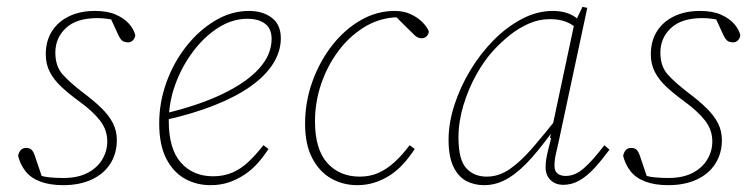

<svg xmlns="http://www.w3.org/2000/svg" viewBox="-20 -530 2191 562"><path d="M165 12Q126 12 98 1.5Q70 -9 54.5 -29Q39 -49 33 -74Q35 -84 40.5 -90.5Q46 -97 57 -97Q67 -97 72.5 -91.5Q78 -86 82 -74L105 -6L86 -20Q105 -13 124 -11Q143 -9 165 -9Q208 -9 236.5 -24Q265 -39 279.5 -63.5Q294 -88 294 -116Q294 -150 272.5 -177.5Q251 -205 211 -234Q182 -255 160 -275.5Q138 -296 126 -319Q114 -342 114 -371Q114 -410 132 -438.5Q150 -467 182.5 -482.5Q215 -498 258 -498Q295 -498 319.5 -487Q344 -476 358 -460Q372 -444 376 -427Q375 -418 369 -412Q363 -406 356 -406Q343 -406 336.5 -412Q330 -418 322 -437L300 -485L329 -468Q314 -472 297.5 -474.5Q281 -477 265 -477Q204 -477 173 -448Q142 -419 142 -376Q142 -336 163.5 -312Q185 -288 223 -259Q255 -235 277 -213.5Q299 -192 310.5 -169.5Q322 -147 322 -120Q322 -81 303 -51Q284 -21 248.5 -4.5Q213 12 165 12Z M596 12Q555 12 521 -7Q487 -26 466.5 -66Q446 -106 446 -169Q446 -230 467 -288.5Q488 -347 525 -394Q562 -441 609.5 -469.5Q657 -498 709 -498Q749 -498 775.5 -478Q802 -458 802 -418Q802 -379 779 -343Q756 -307 712.5 -276.5Q669 -246 605.5 -221Q542 -196 460 -178L459 -197Q561 -221 631.5 -255Q702 -289 738.5 -329.5Q775 -370 775 -416Q775 -446 756 -460.5Q737 -475 704 -475Q660 -475 619 -449Q578 -423 545 -379Q512 -335 493 -282.5Q474 -230 474 -176Q474 -94 509.5 -54Q545 -14 604 -14Q635 -14 660.5 -25Q686 -36 708 -57Q730 -78 751 -105L766 -94Q751 -71 733.5 -51.5Q716 -32 694.5 -18Q673 -4 649 4Q625 12 596 12Z M1026 12Q984 12 949.5 -7.5Q915 -27 894 -67Q873 -107 873 -168Q873 -232 894.5 -291.5Q916 -351 952.5 -397.5Q989 -444 1036 -471Q1083 -498 1135 -498Q1161 -498 1181 -489Q1201 -480 1215 -466.5Q1229 -453 1235 -439Q1235 -430 1229 -424Q1223 -418 1214 -418Q1203 -418 1194 -426.5Q1185 -435 1168 -452L1137 -483H1153V-479H1133Q1084 -475 1042 -448Q1000 -421 968.5 -378Q937 -335 919.5 -282.5Q902 -230 902 -175Q902 -93 938 -53Q974 -13 1033 -13Q1064 -13 1089 -24.5Q1114 -36 1136.5 -57Q1159 -78 1179 -105L1194 -94Q1179 -71 1161.5 -51.5Q1144 -32 1123 -18Q1102 -4 1077.5 4Q1053 12 1026 12Z M1397 12Q1368 12 1344.5 -0.5Q1321 -13 1307 -42.5Q1293 -72 1293 -121Q1293 -170 1310 -222.5Q1327 -275 1356.5 -324Q1386 -373 1424.5 -412Q1463 -451 1507.5 -474.5Q1552 -498 1598 -498Q1617 -498 1632.5 -494Q1648 -490 1660 -482.5Q1672 -475 1680 -464L1676 -439Q1658 -458 1637.5 -466Q1617 -474 1590 -474Q1557 -474 1527 -460.5Q1497 -447 1471.5 -426.5Q1446 -406 1425 -383Q1398 -354 1374.5 -312Q1351 -270 1336.5 -222Q1322 -174 1322 -127Q1322 -63 1344.5 -38Q1367 -13 1405 -13Q1440 -13 1472 -35Q1504 -57 1539.5 -98Q1575 -139 1619 -195L1622 -159H1607Q1572 -109 1538 -70Q1504 -31 1469.5 -9.5Q1435 12 1397 12ZM1629 11Q1606 11 1591.5 -3Q1577 -17 1577 -41Q1577 -53 1579 -65Q1581 -77 1584.5 -91Q1588 -105 1593 -125L1590 -127L1662 -465L1664 -466L1685 -510L1699 -507L1615 -114Q1611 -97 1607 -79Q1603 -61 1603 -45Q1603 -29 1612 -22Q1621 -15 1636 -15Q1663 -15 1689 -37.5Q1715 -60 1749 -105L1764 -92Q1742 -62 1720.5 -38.5Q1699 -15 1676.5 -2Q1654 11 1629 11Z M1936 12Q1897 12 1869 1.5Q1841 -9 1825.5 -29Q1810 -49 1804 -74Q1806 -84 1811.5 -90.5Q1817 -97 1828 -97Q1838 -97 1843.5 -91.5Q1849 -86 1853 -74L1876 -6L1857 -20Q1876 -13 1895 -11Q1914 -9 1936 -9Q1979 -9 2007.5 -24Q2036 -39 2050.5 -63.5Q2065 -88 2065 -116Q2065 -150 2043.5 -177.5Q2022 -205 1982 -234Q1953 -255 1931 -275.5Q1909 -296 1897 -319Q1885 -342 1885 -371Q1885 -410 1903 -438.5Q1921 -467 1953.5 -482.5Q1986 -498 2029 -498Q2066 -498 2090.5 -487Q2115 -476 2129 -460Q2143 -444 2147 -427Q2146 -418 2140 -412Q2134 -406 2127 -406Q2114 -406 2107.5 -412Q2101 -418 2093 -437L2071 -485L2100 -468Q2085 -472 2068.5 -474.5Q2052 -477 2036 -477Q1975 -477 1944 -448Q1913 -419 1913 -376Q1913 -336 1934.5 -312Q1956 -288 1994 -259Q2026 -235 2048 -213.5Q2070 -192 2081.5 -169.5Q2093 -147 2093 -120Q2093 -81 2074 -51Q2055 -21 2019.5 -4.5Q1984 12 1936 12Z"/></svg>

Font: Source Serif 4 ExtraLight
Style: Italic
Weight: 250
Italic angle: -12°
Designer: Frank Grießhammer
Foundry: Adobe Systems Incorporated
Version: Version 4.004;hotconv 1.0.116;makeotfexe 2.5.65601